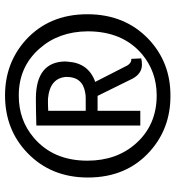

<svg xmlns="http://www.w3.org/2000/svg" viewBox="14 -728 721 790"><g transform="rotate(-90 375.0 -333.5)"><path d="M313.5 -117.2V-293H366.2H375L446.3 -148.4Q466.8 -111.3 502 -110.4Q516.6 -110.4 529.3 -113.3L527.3 -154.3H521.5Q508.8 -156.2 500 -170.9L432.6 -302.7Q509.8 -330.1 515.6 -414.1Q516.6 -420.9 516.6 -426.8Q514.6 -545.9 365.2 -546.9Q316.4 -546.9 252.9 -544.9V-117.2ZM363.3 -497.1Q449.2 -489.3 453.1 -420.9Q453.1 -354.5 387.7 -343.8Q377 -341.8 365.2 -341.8H313.5V-496.1Q322.3 -496.1 340.8 -497.1Q357.4 -497.1 363.3 -497.1ZM710.9 -335Q710.9 -492.2 604.5 -588.9Q509.8 -673.8 377 -673.8Q236.3 -673.8 140.6 -582Q39.1 -484.4 39.1 -333Q39.1 -172.9 148.4 -76.2Q242.2 6.8 374 6.8Q512.7 7.8 609.4 -84Q710.9 -181.6 710.9 -335ZM108.4 -335Q108.4 -475.6 203.1 -555.7Q275.4 -617.2 375 -617.2Q493.2 -618.2 569.3 -532.2Q639.6 -453.1 640.6 -334Q640.6 -190.4 546.9 -110.4Q474.6 -49.8 377 -49.8Q254.9 -49.8 178.7 -135.7Q108.4 -214.8 108.4 -335Z"/></g></svg>

Font: Yaldevi Colombo Medium
Style: Regular
Weight: 500
Designer: Sol Matas, Denzil Rajitha, Kosala Senevirathne and Pathum Egodawatta
Foundry: Mooniak
Version: Version 1.020 ; ttfautohint (v1.6)